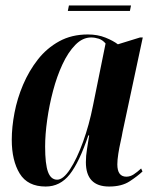

<svg xmlns="http://www.w3.org/2000/svg" viewBox="-20 -672 563 702"><path d="M147 10Q81 10 52 -37.5Q23 -85 23 -161Q23 -207 33 -259.5Q43 -312 64.5 -362.5Q86 -413 118.5 -454.5Q151 -496 196.5 -521Q242 -546 301 -546Q337 -546 365.5 -534.5Q394 -523 411 -510L492 -535H502L428 -189Q426 -176 421 -154Q416 -132 412.5 -109.5Q409 -87 409 -71Q409 -26 442 -26Q456 -26 469 -34.5Q482 -43 496 -56L501 -45Q483 -28 454 -9Q425 10 379 10Q294 10 294 -79Q294 -103 298 -126Q302 -149 306 -177H303Q270 -79 235 -34.5Q200 10 147 10ZM189 -15Q211 -15 236 -53Q261 -91 283.5 -153Q306 -215 320 -286L366 -513Q355 -526 341 -530.5Q327 -535 313 -535Q282 -535 255.5 -508Q229 -481 208.5 -437Q188 -393 174 -340Q160 -287 152.5 -233.5Q145 -180 145 -136Q145 -72 155.5 -43.5Q166 -15 189 -15ZM228 -632 232 -652H459L455 -632Z"/></svg>

Font: Noto Serif Display ExtraCondensed
Style: Bold Italic
Weight: 700
Width: 2
Italic angle: -12°
Designer: Monotype Design Team
Foundry: Monotype Imaging Inc.
Version: Version 2.009